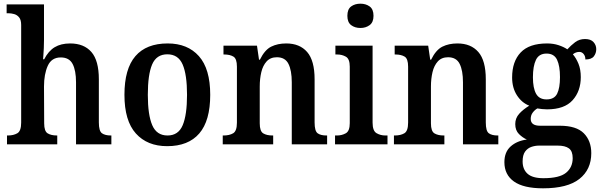

<svg xmlns="http://www.w3.org/2000/svg" viewBox="-20 -784 3265 1043"><path d="M18 0V-48H23Q53 -48 74 -60Q95 -72 95 -118V-648Q95 -676 84 -689.5Q73 -703 57 -707.5Q41 -712 26 -712H16V-760H219V-567Q219 -546 218 -522.5Q217 -499 215.5 -482Q214 -465 214 -462H220Q243 -507 277 -527.5Q311 -548 361 -548Q436 -548 476.5 -501.5Q517 -455 517 -353V-119Q517 -72 534 -60Q551 -48 582 -48H585V0H393V-337Q393 -401 374.5 -436.5Q356 -472 310 -472Q260 -472 239.5 -426.5Q219 -381 219 -314L220 -114Q220 -71 239 -59.5Q258 -48 289 -48H291V0Z M888 10Q780 10 718 -59Q656 -128 656 -269Q656 -410 715.5 -479Q775 -548 891 -548Q999 -548 1060.5 -479Q1122 -410 1122 -269Q1122 -128 1062.5 -59Q1003 10 888 10ZM890 -48Q949 -48 972.5 -104Q996 -160 996 -269Q996 -379 972 -434Q948 -489 889 -489Q830 -489 806.5 -434Q783 -379 783 -269Q783 -160 807 -104Q831 -48 890 -48Z M1190 0V-48H1195Q1226 -48 1246.5 -60Q1267 -72 1267 -118V-422Q1267 -465 1248 -476.5Q1229 -488 1198 -488H1194V-536H1376L1387 -460H1392Q1418 -513 1453 -530.5Q1488 -548 1535 -548Q1608 -548 1648.5 -501.5Q1689 -455 1689 -353V-119Q1689 -72 1705.5 -60Q1722 -48 1753 -48H1757V0H1565V-337Q1565 -401 1547 -437Q1529 -473 1484 -473Q1449 -473 1428.5 -450.5Q1408 -428 1399.5 -392Q1391 -356 1391 -314V-114Q1391 -71 1410 -59.5Q1429 -48 1460 -48H1464V0Z M1938 -632Q1908 -632 1887.5 -647.5Q1867 -663 1867 -698Q1867 -734 1887.5 -749Q1908 -764 1938 -764Q1967 -764 1988 -749Q2009 -734 2009 -698Q2009 -663 1988 -647.5Q1967 -632 1938 -632ZM1800 0V-48H1811Q1837 -48 1858.5 -60Q1880 -72 1880 -115V-422Q1880 -464 1859 -476Q1838 -488 1812 -488H1802V-536H2004V-118Q2004 -73 2025.5 -60.5Q2047 -48 2073 -48H2085V0Z M2120 0V-48H2125Q2156 -48 2176.5 -60Q2197 -72 2197 -118V-422Q2197 -465 2178 -476.5Q2159 -488 2128 -488H2124V-536H2306L2317 -460H2322Q2348 -513 2383 -530.5Q2418 -548 2465 -548Q2538 -548 2578.5 -501.5Q2619 -455 2619 -353V-119Q2619 -72 2635.5 -60Q2652 -48 2683 -48H2687V0H2495V-337Q2495 -401 2477 -437Q2459 -473 2414 -473Q2379 -473 2358.5 -450.5Q2338 -428 2329.5 -392Q2321 -356 2321 -314V-114Q2321 -71 2340 -59.5Q2359 -48 2390 -48H2394V0Z M2930 239Q2824 239 2772 202Q2720 165 2720 97Q2720 42 2754 11.5Q2788 -19 2842 -26Q2819 -36 2799 -56Q2779 -76 2779 -110Q2779 -142 2800 -165.5Q2821 -189 2855 -210Q2814 -226 2788 -266.5Q2762 -307 2762 -363Q2762 -450 2808.5 -499Q2855 -548 2952 -548Q2986 -548 3014.5 -538.5Q3043 -529 3062 -516Q3081 -537 3104 -554.5Q3127 -572 3158 -572Q3189 -572 3204 -555.5Q3219 -539 3219 -517Q3219 -495 3206 -478Q3193 -461 3160 -461Q3160 -479 3150.5 -490.5Q3141 -502 3127 -502Q3117 -502 3108 -498.5Q3099 -495 3092 -489Q3110 -468 3122.5 -437.5Q3135 -407 3135 -365Q3135 -289 3090.5 -239.5Q3046 -190 2952 -190Q2941 -190 2924.5 -191.5Q2908 -193 2899 -195Q2885 -187 2874 -172.5Q2863 -158 2863 -138Q2863 -101 2914 -101H3021Q3111 -101 3151.5 -60Q3192 -19 3192 48Q3192 137 3127.5 188Q3063 239 2930 239ZM2949 -244Q2991 -244 3006.5 -275Q3022 -306 3022 -365Q3022 -426 3006 -459.5Q2990 -493 2949 -493Q2908 -493 2891.5 -459Q2875 -425 2875 -364Q2875 -306 2892 -275Q2909 -244 2949 -244ZM2932 184Q3019 184 3055 154.5Q3091 125 3091 75Q3091 37 3070.5 22Q3050 7 3010 7H2908Q2887 7 2866.5 14Q2846 21 2832.5 39.5Q2819 58 2819 93Q2819 136 2846 160Q2873 184 2932 184Z"/></svg>

Font: Noto Serif Tamil SemiCondensed SemiBold
Style: Regular
Weight: 600
Width: 4
Designer: Indian Type Foundry, Tom Grace, and the Monotype Design Team
Foundry: Monotype Imaging Inc.
Version: Version 2.004; ttfautohint (v1.8.4.7-5d5b)